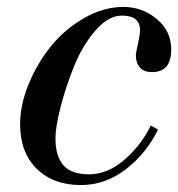

<svg xmlns="http://www.w3.org/2000/svg" viewBox="-20 -522 514 554"><path d="M415 -160 436 -148Q402 -79 343 -33.5Q284 12 213 12Q134 12 86 -35Q38 -82 38 -164Q38 -219 62.5 -279Q87 -339 127 -388.5Q167 -438 223 -470Q279 -502 336 -502Q390 -502 432 -467.5Q474 -433 474 -379Q474 -314 419 -314Q395 -314 383.5 -327.5Q372 -341 372 -362Q372 -369 378 -395.5Q384 -422 384 -435Q384 -477 332 -477Q292 -477 254.5 -433Q217 -389 193 -329Q169 -269 154.5 -212Q140 -155 140 -123Q140 -71 163 -45Q186 -19 237 -19Q291 -19 340 -62Q389 -105 415 -160Z"/></svg>

Font: Justus
Style: Italic
Weight: 400
Italic angle: -12°
Version: Version 001.001